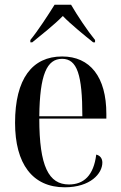

<svg xmlns="http://www.w3.org/2000/svg" viewBox="-20 -786 513 816"><path d="M109 -616V-606H117C156 -638 210 -680 247 -718C278 -685 346 -630 376 -606H384V-616C352 -655 308 -721 282 -766H212C184 -721 141 -655 109 -616ZM255 10C365 10 415 -49 415 -95C415 -112 406 -125 389 -129C378 -40 336 -2 273 -2C187 -2 147 -79 147 -282H432V-302C432 -459 363 -546 244 -546C117 -546 44 -451 44 -264C44 -90 118 10 255 10ZM330 -292H147C149 -469 179 -536 244 -536C308 -536 330 -468 330 -292Z"/></svg>

Font: Noto Serif Display Condensed Medium
Style: Regular
Weight: 500
Width: 3
Designer: Monotype Design Team
Foundry: Monotype Imaging Inc.
Version: Version 2.009